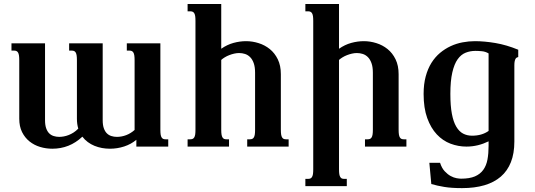

<svg xmlns="http://www.w3.org/2000/svg" viewBox="-20 -736 2686 964"><path d="M76.7 -433.6Q76.7 -448.7 75.2 -458Q73.7 -467.3 70.3 -472.7Q66.9 -478 62 -480Q57.1 -481.9 50.8 -481.9H37.6V-518.6H206.1V-132.8Q206.1 -108.4 211.7 -92.3Q217.3 -76.2 226.8 -66.7Q236.3 -57.1 249.5 -53Q262.7 -48.8 277.3 -48.8Q288.1 -48.8 300.3 -51Q312.5 -53.2 325 -58.1Q337.4 -63 349.6 -70.8Q361.8 -78.6 373 -90.3Q369.6 -101.6 367.9 -113.8Q366.2 -126 366.2 -140.1V-433.6Q366.2 -448.7 364.7 -458Q363.3 -467.3 359.9 -472.7Q356.4 -478 351.6 -480Q346.7 -481.9 340.3 -481.9H327.1V-518.6H495.6V-132.8Q495.6 -108.4 501.2 -92.3Q506.8 -76.2 516.4 -66.7Q525.9 -57.1 539.1 -53Q552.2 -48.8 566.9 -48.8Q590.8 -48.8 613.8 -57.6Q636.7 -66.4 655.8 -83.5V-433.6Q655.8 -448.7 654.3 -458Q652.8 -467.3 649.4 -472.7Q646 -478 641.1 -480Q636.2 -481.9 629.9 -481.9H616.7V-518.6H785.2V-85Q785.2 -69.8 786.6 -60.5Q788.1 -51.3 791.5 -45.9Q794.9 -40.5 799.6 -38.6Q804.2 -36.6 811 -36.6H824.7V0H664.6V-34.2Q638.7 -12.2 603.8 -0.7Q568.8 10.7 532.2 10.7Q511.7 10.7 491.9 7.1Q472.2 3.4 454.3 -3.9Q436.5 -11.2 420.9 -22.7Q405.3 -34.2 393.6 -49.8Q360.8 -19 323.2 -4.2Q285.6 10.7 242.7 10.7Q210.9 10.7 181.2 1.7Q151.4 -7.3 128.2 -25.9Q105 -44.4 90.8 -72.8Q76.7 -101.1 76.7 -140.1Z M961.4 -630.9Q961.4 -646 960 -655.3Q958.5 -664.6 955.1 -669.9Q951.7 -675.3 946.8 -677.2Q941.9 -679.2 935.5 -679.2H921.9V-715.8H1090.8V-491.2Q1120.1 -511.7 1152.1 -520.5Q1184.1 -529.3 1215.3 -529.3Q1247.1 -529.3 1278.3 -519.5Q1309.6 -509.8 1334.5 -489.7Q1359.4 -469.7 1374.8 -438.2Q1390.1 -406.7 1390.1 -363.8V-85Q1390.1 -69.8 1391.6 -60.5Q1393.1 -51.3 1396.5 -45.9Q1399.9 -40.5 1404.5 -38.6Q1409.2 -36.6 1416 -36.6H1429.2V0H1221.2V-36.6H1234.9Q1241.2 -36.6 1246.1 -38.6Q1251 -40.5 1254.4 -45.9Q1257.8 -51.3 1259.3 -60.5Q1260.7 -69.8 1260.7 -85V-371.1Q1260.7 -399.9 1253.9 -418.9Q1247.1 -438 1235.8 -449.2Q1224.6 -460.4 1210.2 -465.1Q1195.8 -469.7 1180.7 -469.7Q1168.5 -469.7 1155.8 -466.8Q1143.1 -463.9 1131.1 -459.2Q1119.1 -454.6 1108.6 -448.2Q1098.1 -441.9 1090.8 -435.1V-85Q1090.8 -69.8 1092.3 -60.5Q1093.8 -51.3 1097.2 -45.9Q1100.6 -40.5 1105.2 -38.6Q1109.9 -36.6 1116.7 -36.6H1129.9V0H921.9V-36.6H935.5Q941.9 -36.6 946.8 -38.6Q951.7 -40.5 955.1 -45.9Q958.5 -51.3 960 -60.5Q961.4 -69.8 961.4 -85Z M1552.7 -630.9Q1552.7 -646 1551.3 -655.3Q1549.8 -664.6 1546.4 -669.9Q1543 -675.3 1538.1 -677.2Q1533.2 -679.2 1526.9 -679.2H1513.2V-715.8H1682.1V-491.2Q1711.4 -511.7 1743.4 -520.5Q1775.4 -529.3 1806.6 -529.3Q1838.4 -529.3 1869.6 -519.5Q1900.9 -509.8 1925.8 -489.7Q1950.7 -469.7 1966.1 -438.2Q1981.4 -406.7 1981.4 -363.8V-85Q1981.4 -69.8 1982.9 -60.5Q1984.4 -51.3 1987.8 -45.9Q1991.2 -40.5 1995.8 -38.6Q2000.5 -36.6 2007.3 -36.6H2020.5V0H1812.5V-36.6H1826.2Q1832.5 -36.6 1837.4 -38.6Q1842.3 -40.5 1845.7 -45.9Q1849.1 -51.3 1850.6 -60.5Q1852.1 -69.8 1852.1 -85V-371.1Q1852.1 -399.9 1845.2 -418.9Q1838.4 -438 1827.1 -449.2Q1815.9 -460.4 1801.5 -465.1Q1787.1 -469.7 1772 -469.7Q1759.8 -469.7 1747.1 -466.8Q1734.4 -463.9 1722.4 -459.2Q1710.4 -454.6 1700 -448.2Q1689.5 -441.9 1682.1 -435.1V113.8Q1682.1 128.9 1683.6 138.2Q1685.1 147.5 1688.5 152.8Q1691.9 158.2 1696.5 160.2Q1701.2 162.1 1708 162.1H1721.2V198.7H1513.2V162.1H1526.9Q1533.2 162.1 1538.1 160.2Q1543 158.2 1546.4 152.8Q1549.8 147.5 1551.3 138.2Q1552.7 128.9 1552.7 113.8Z M2367.2 -480.5Q2340.8 -480.5 2317.9 -471.4Q2294.9 -462.4 2277.8 -438.5Q2260.7 -414.6 2251 -372.3Q2241.2 -330.1 2241.2 -264.2Q2241.2 -204.6 2248.8 -164.6Q2256.3 -124.5 2270.8 -100.1Q2285.2 -75.7 2305.2 -65.2Q2325.2 -54.7 2350.1 -54.7Q2399.4 -54.7 2433.1 -78.6V-467.8Q2417.5 -477.1 2399.7 -478.8Q2381.8 -480.5 2367.2 -480.5ZM2294.9 161.1Q2337.4 161.1 2364.3 149.7Q2391.1 138.2 2406.5 116.7Q2421.9 95.2 2427.5 64.9Q2433.1 34.7 2433.1 -3.4V-26.4Q2407.2 -13.7 2379.2 -6.8Q2351.1 0 2321.8 0Q2280.8 0 2241.9 -14.6Q2203.1 -29.3 2173.1 -61.3Q2143.1 -93.3 2125 -143.3Q2106.9 -193.4 2106.9 -264.2Q2106.9 -313.5 2117.4 -352.3Q2127.9 -391.1 2146.2 -420.4Q2164.6 -449.7 2189.5 -470.5Q2214.4 -491.2 2242.9 -504.4Q2271.5 -517.6 2302.5 -523.4Q2333.5 -529.3 2364.3 -529.3Q2412.1 -529.3 2467.3 -520Q2522.5 -510.7 2582 -486.3V-449.7Q2578.1 -448.7 2574.7 -447Q2571.3 -445.3 2568.6 -440.9Q2565.9 -436.5 2564.2 -428.7Q2562.5 -420.9 2562.5 -407.7V-25.4Q2562.5 34.2 2545.2 78.1Q2527.8 122.1 2494.4 150.9Q2460.9 179.7 2412.1 194.1Q2363.3 208.5 2299.8 208.5Q2272.9 208.5 2251.2 207Q2229.5 205.6 2211.2 202.6Q2192.9 199.7 2176.8 196Q2160.6 192.4 2145.5 188L2135.7 81.5H2189.5Q2198.2 108.4 2212.9 124Q2227.5 139.6 2242.9 147.9Q2258.3 156.2 2272.5 158.7Q2286.6 161.1 2294.9 161.1Z"/></svg>

Font: Arian AMU Serif
Style: Bold
Weight: 700
Designer: Ruben Hakobyan (Tarumian)
Foundry: Ruben Hakobyan (Tarumian)
Version: Version 1.002